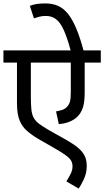

<svg xmlns="http://www.w3.org/2000/svg" viewBox="-20 -916 608 1120"><path d="M568 -551H474V-380Q474 -329 466.5 -299Q459 -269 441 -246Q424 -224 393.5 -209.5Q363 -195 323 -192L307 -266Q329 -270 344.5 -275.5Q360 -281 370 -292Q382 -304 387.5 -321.5Q393 -339 393 -380V-551H160V-353Q160 -307 163 -278Q166 -249 176 -230Q186 -211 206 -195.5Q226 -180 260 -160L370 -98Q412 -74 437.5 -52Q463 -30 474.5 -5.5Q486 19 486 53Q486 93 469.5 128.5Q453 164 439 184L367 142Q380 122 391.5 99.5Q403 77 403 55Q403 36 395 21.5Q387 7 363 -10.5Q339 -28 290 -56L203 -106Q164 -129 136.5 -153.5Q109 -178 95 -212Q87 -231 83 -256Q79 -281 79 -316V-551H0V-622H568ZM394 -615Q373 -694 352.5 -739.5Q332 -785 307 -804Q282 -823 248 -823Q226 -823 209 -818.5Q192 -814 178 -809L154 -882Q175 -890 196 -893Q217 -896 245 -896Q286 -896 318 -882Q350 -868 376 -836Q402 -804 425 -749.5Q448 -695 469 -615Z"/></svg>

Font: Noto Sans Devanagari
Style: Regular
Weight: 400
Designer: Jelle Bosma - Monotype Design Team
Foundry: Monotype Imaging Inc.
Version: Version 2.003